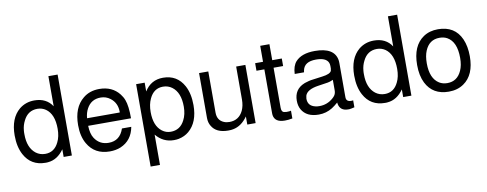

<svg xmlns="http://www.w3.org/2000/svg" viewBox="-74 -1107 4317 1703"><g transform="rotate(-10 2085.0 -255.5)"><path d="M495 -729V0H421V-69Q362 15 277 22Q272 23 266 23Q260 23 254 23Q124 23 64 -89Q26 -160 26 -263Q26 -417 115 -492Q173 -539 251 -539Q359 -539 412 -458V-729ZM265 -461Q179 -461 139 -379Q129 -360 122.5 -338Q116 -316 114 -290Q113 -282 113 -274Q113 -266 113 -258Q113 -136 183 -82Q219 -55 266 -55Q348 -55 387 -136Q412 -185 412 -256Q412 -387 340 -438Q306 -461 265 -461Z M683 -234Q685 -162 711 -122Q755 -54 837 -54Q939 -54 974 -159H1058Q1036 -39 932 5Q888 23 834 23Q698 23 635 -87Q596 -154 596 -255Q596 -414 690 -490Q749 -539 836 -539Q952 -539 1016 -457Q1026 -444 1034 -430.5Q1042 -417 1048 -401Q1069 -347 1069 -234ZM979 -302 980 -308Q980 -388 921 -433Q883 -462 835 -462Q749 -462 709 -387Q689 -351 685 -302Z M1166 218V-524H1243V-445Q1301 -539 1410 -539Q1537 -539 1597 -428Q1635 -357 1635 -253Q1635 -99 1546 -24Q1508 8 1455 19Q1436 23 1411 23Q1314 23 1250 -55V218ZM1396 -461Q1313 -461 1274 -377Q1250 -327 1250 -258Q1250 -133 1319 -81Q1353 -55 1396 -55Q1481 -55 1521 -134Q1548 -185 1548 -255Q1548 -382 1477 -435Q1442 -461 1396 -461Z M2150 0H2075V-73Q2020 5 1945 19Q1928 23 1900 23Q1792 23 1752 -47Q1733 -78 1733 -120V-524H1816V-153Q1816 -83 1875 -59Q1896 -50 1924 -50Q2009 -50 2047 -128Q2067 -171 2067 -227V-524H2150Z M2478 -524V-456H2392V-97Q2392 -59 2414 -53L2438 -50Q2465 -50 2478 -54V16Q2458 20 2441 21.5Q2424 23 2410 23Q2320 23 2310 -44L2309 -60V-456H2238V-524H2309V-668H2392V-524Z M3037 -49V14Q3009 21 2991 23H2990H2980Q2909 23 2896 -40L2894 -54Q2864 -28 2839 -12Q2783 23 2716 23Q2606 23 2563 -52Q2544 -86 2544 -132Q2544 -234 2636 -272L2647 -276L2681 -286L2700 -290Q2715 -292 2741 -295.5Q2767 -299 2804 -304Q2877 -313 2888 -342V-343V-344L2891 -362V-384Q2891 -448 2810 -460Q2802 -461 2793 -461.5Q2784 -462 2774 -462Q2670 -462 2654 -387L2651 -369H2567Q2570 -440 2603 -478Q2658 -539 2777 -539Q2952 -539 2972 -423Q2973 -417 2973.5 -410.5Q2974 -404 2974 -396V-88Q2974 -47 3019 -47H3021Q3029 -47 3032 -48H3033ZM2891 -259 2881 -255Q2864 -247 2843 -243L2757 -230Q2652 -215 2635 -161L2631 -135V-134Q2631 -69 2698 -54Q2713 -50 2734 -50Q2805 -50 2858 -97Q2871 -108 2879 -120Q2891 -138 2891 -165Z M3553 -729V0H3479V-69Q3420 15 3335 22Q3330 23 3324 23Q3318 23 3312 23Q3182 23 3122 -89Q3084 -160 3084 -263Q3084 -417 3173 -492Q3231 -539 3309 -539Q3417 -539 3470 -458V-729ZM3323 -461Q3237 -461 3197 -379Q3187 -360 3180.5 -338Q3174 -316 3172 -290Q3171 -282 3171 -274Q3171 -266 3171 -258Q3171 -136 3241 -82Q3277 -55 3324 -55Q3406 -55 3445 -136Q3470 -185 3470 -256Q3470 -387 3398 -438Q3364 -461 3323 -461Z M3886 -539Q4038 -539 4095 -410Q4124 -344 4124 -254Q4124 -86 4022 -16Q3966 23 3887 23Q3743 23 3683 -96Q3650 -162 3650 -258Q3650 -431 3755 -502Q3810 -539 3886 -539ZM3887 -462Q3794 -462 3756 -370Q3737 -325 3737 -258Q3737 -121 3815 -73Q3846 -54 3887 -54Q3977 -54 4016 -142Q4037 -188 4037 -255Q4037 -400 3955 -446Q3926 -462 3887 -462Z"/></g></svg>

Font: Ekushey Lalsalu
Style: Regular
Weight: 400
Designer: Al Mamun Sumon
Foundry: Al Mamun Sumon
Version: Version 1.0